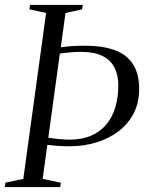

<svg xmlns="http://www.w3.org/2000/svg" viewBox="-32 -763 608 783"><path d="M-12.5 0 -10 -18 63 -33.5 156 -710 88 -725 90.5 -743H305.5L303 -725L235 -710L216 -570Q244 -574 263.5 -575.2Q283 -576.5 312.5 -576.5Q388.5 -576.5 437.8 -557.8Q487 -539 511.2 -500Q535.5 -461 535.5 -399.5Q535.5 -345 513.8 -302Q492 -259 453 -228.8Q414 -198.5 362.2 -182.5Q310.5 -166.5 250.5 -166.5Q224.5 -166.5 202.2 -168.2Q180 -170 161 -172L142 -33.5L216 -18L213.5 0ZM212 -544.5 165 -201.5Q185 -198 209.5 -195.8Q234 -193.5 251 -193.5Q301.5 -193.5 339 -209.5Q376.5 -225.5 401.2 -255Q426 -284.5 438.2 -325Q450.5 -365.5 450.5 -414.5Q450.5 -456 435.2 -486.8Q420 -517.5 386.5 -534.5Q353 -551.5 298 -551.5Q276.5 -551.5 254.2 -549.5Q232 -547.5 212 -544.5Z"/></svg>

Font: Merriweather 144pt Light
Style: Italic
Weight: 300
Italic angle: -7.8°
Version: Version 2.101